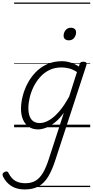

<svg xmlns="http://www.w3.org/2000/svg" viewBox="-111 -1000 729 1509"><path d="M83 489Q21 489 -21.5 462Q-64 435 -87 388Q-92 377 -90.5 368Q-89 359 -76 352Q-64 346 -56 348Q-48 350 -44 360Q-21 405 11 422.5Q43 440 88 440Q136 440 169 420Q202 400 226.5 358.5Q251 317 272 252L391 -114Q355 -64 318 -35.5Q281 -7 248 5Q215 17 188 17Q146 17 116 -3Q86 -23 70 -59.5Q54 -96 54 -146Q54 -190 66.5 -241Q79 -292 104 -341Q129 -390 167.5 -430.5Q206 -471 258 -495Q310 -519 377 -519Q410 -519 444.5 -508Q479 -497 509 -477L514 -495Q518 -507 524.5 -511Q531 -515 544 -515Q562 -515 567 -507.5Q572 -500 568 -488L325 255Q299 337 267.5 388.5Q236 440 192 464.5Q148 489 83 489ZM202 -33Q237 -33 275.5 -55.5Q314 -78 354 -124Q394 -170 433 -242L494 -434Q459 -456 429.5 -463Q400 -470 373 -470Q319 -470 277 -449.5Q235 -429 204 -394Q173 -359 152.5 -317Q132 -275 122 -231.5Q112 -188 112 -150Q112 -114 121.5 -87.5Q131 -61 151 -47Q171 -33 202 -33ZM429 -683Q412 -683 400.5 -692Q389 -701 389 -719Q389 -743 404 -762.5Q419 -782 447 -782Q464 -782 475.5 -773Q487 -764 487 -745Q487 -722 472 -702.5Q457 -683 429 -683ZM0 460H598V470H0ZM0 -20H598V0H0ZM0 -505H598V-500H0ZM0 -980H598V-970H0Z"/></svg>

Font: Playwrite NO Guides
Style: Regular
Weight: 400
Designer: Veronika Burian, José Scaglione
Foundry: TypeTogether
Version: Version 1.003